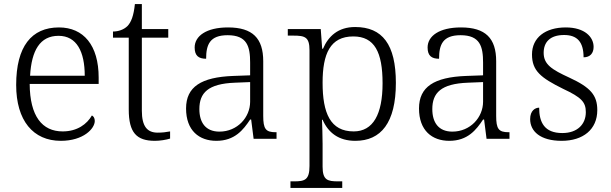

<svg xmlns="http://www.w3.org/2000/svg" viewBox="-20 -678 2986 938"><path d="M277 10C388 10 443 -50 443 -87C443 -101 437 -110 429 -114C405 -72 358 -36 286 -36C186 -36 126 -110 125 -268H462V-299C462 -457 388 -544 268 -544C134 -544 59 -451 59 -263C59 -89 142 10 277 10ZM394 -308H127C134 -431 175 -503 266 -503C355 -503 394 -425 394 -308Z M737 10C762 10 792 5 811 -1V-36C790 -32 773 -30 750 -30C699 -30 673 -61 673 -137V-494H802V-536H673V-658H639C633 -601 621 -570 603 -551C585 -533 558 -524 532 -524V-494H609V-143C609 -30 647 10 737 10Z M1037 10C1127 10 1169 -44 1202 -94H1207L1219 0H1331V-32H1327C1278 -32 1266 -48 1266 -112V-379C1266 -491 1214 -544 1094 -544C988 -544 931 -502 931 -446C931 -406 950 -391 987 -391C987 -460 1005 -506 1092 -506C1188 -506 1202 -450 1202 -372V-310L1119 -307C963 -301 889 -254 889 -148C889 -40 953 10 1037 10ZM1052 -35C984 -35 954 -80 954 -145C954 -224 996 -269 1128 -274L1202 -277V-181C1202 -105 1140 -35 1052 -35Z M1399 240H1652V208H1632C1580 208 1556 202 1556 136V25C1556 -22 1554 -64 1553 -93H1556C1584 -29 1635 10 1716 10C1841 10 1914 -78 1914 -273C1914 -461 1848 -546 1715 -546C1632 -546 1584 -501 1558 -440H1554L1547 -536H1386V-504H1413C1470 -504 1492 -497 1492 -433V133C1492 201 1469 208 1417 208H1399ZM1708 -36C1594 -36 1556 -125 1556 -274C1556 -415 1593 -500 1706 -500C1810 -500 1849 -423 1849 -271C1849 -120 1803 -36 1708 -36Z M2175 10C2265 10 2307 -44 2340 -94H2345L2357 0H2469V-32H2465C2416 -32 2404 -48 2404 -112V-379C2404 -491 2352 -544 2232 -544C2126 -544 2069 -502 2069 -446C2069 -406 2088 -391 2125 -391C2125 -460 2143 -506 2230 -506C2326 -506 2340 -450 2340 -372V-310L2257 -307C2101 -301 2027 -254 2027 -148C2027 -40 2091 10 2175 10ZM2190 -35C2122 -35 2092 -80 2092 -145C2092 -224 2134 -269 2266 -274L2340 -277V-181C2340 -105 2278 -35 2190 -35Z M2724 10C2828 10 2898 -45 2898 -140C2898 -213 2865 -251 2761 -299C2676 -338 2636 -363 2636 -420C2636 -471 2666 -507 2736 -507C2799 -507 2831 -474 2831 -398C2863 -398 2880 -418 2880 -449C2880 -497 2837 -544 2744 -544C2644 -544 2579 -494 2579 -412C2579 -332 2622 -298 2731 -244C2821 -202 2842 -179 2842 -130C2842 -72 2802 -28 2727 -28C2640 -28 2614 -80 2614 -152C2595 -152 2570 -138 2570 -96C2570 -37 2619 10 2724 10Z"/></svg>

Font: Noto Serif Light
Style: Regular
Weight: 300
Designer: Monotype Design Team
Foundry: Monotype Imaging Inc.
Version: Version 2.013